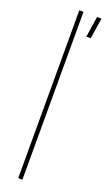

<svg xmlns="http://www.w3.org/2000/svg" viewBox="-157 -830 481 860"><g transform="rotate(20 83.0 -400.0)"><path d="M60 0V-800H80V0ZM130 -700 145 -799H166L151 -700Z"/></g></svg>

Font: Big Shoulders Stencil Display Thin Thin
Style: Regular
Weight: 250
Version: Version 2.001